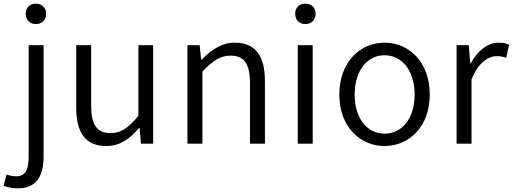

<svg xmlns="http://www.w3.org/2000/svg" viewBox="-62 -788 2812 1053"><path d="M35 245C136 245 177 180 177 71V-540H95V70C95 136 82 179 27 179C7 179 -12 174 -26 169L-42 231C-24 238 4 245 35 245ZM135 -656C167 -656 191 -678 191 -713C191 -746 167 -768 135 -768C102 -768 79 -746 79 -713C79 -678 102 -656 135 -656Z M521 13C596 13 650 -27 701 -86H704L711 0H778V-540H697V-153C643 -87 602 -58 545 -58C470 -58 438 -103 438 -207V-540H356V-197C356 -59 408 13 521 13Z M966 0H1048V-396C1104 -453 1145 -483 1202 -483C1277 -483 1309 -437 1309 -333V0H1391V-343C1391 -481 1339 -554 1226 -554C1152 -554 1096 -513 1044 -461H1041L1033 -540H966Z M1571 0H1653V-540H1571ZM1613 -656C1645 -656 1669 -678 1669 -713C1669 -746 1645 -768 1613 -768C1579 -768 1557 -746 1557 -713C1557 -678 1579 -656 1613 -656Z M2047 13C2179 13 2295 -91 2295 -269C2295 -450 2179 -554 2047 -554C1915 -554 1799 -450 1799 -269C1799 -91 1915 13 2047 13ZM2047 -55C1950 -55 1883 -141 1883 -269C1883 -398 1950 -485 2047 -485C2145 -485 2212 -398 2212 -269C2212 -141 2145 -55 2047 -55Z M2442 0H2524V-352C2561 -446 2617 -480 2662 -480C2684 -480 2696 -477 2714 -471L2730 -542C2712 -551 2696 -554 2673 -554C2612 -554 2557 -509 2520 -441H2517L2509 -540H2442Z"/></svg>

Font: Noto Sans KR DemiLight
Style: Regular
Weight: 350
Designer: Ryoko NISHIZUKA 西塚涼子 (kana, bopomofo & ideographs); Paul D. Hunt (Latin, Greek & Cyrillic); Sandoll Communications 산돌커뮤니
Foundry: Adobe
Version: Version 2.004;hotconv 1.0.118;makeotfexe 2.5.65603